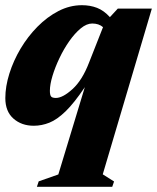

<svg xmlns="http://www.w3.org/2000/svg" viewBox="-20 -469 604 739"><path d="M204.5 202.5 306.5 -133.5Q265.5 -72.5 232.5 -40.5Q199.5 -8.5 170 3.2Q140.5 15 110 15Q63 15 31.8 -12.5Q0.5 -40 0.5 -91.5Q0.5 -136 16 -185.5Q31.5 -235 59.2 -281.8Q87 -328.5 124.2 -366.2Q161.5 -404 205 -426.5Q248.5 -449 295.5 -449Q327 -449 353.5 -438.8Q380 -428.5 403 -403L433.5 -436H564.5L375.5 202L419 229.5L412 250H122L129 229ZM172 -119.5Q172 -103.5 176.5 -97.8Q181 -92 195 -92Q221.5 -92 259 -126Q296.5 -160 322.5 -227.5L376.5 -364.5Q360.5 -378.5 335 -378.5Q313.5 -378.5 290.8 -359.8Q268 -341 246.8 -310.8Q225.5 -280.5 208.8 -245.2Q192 -210 182 -176.8Q172 -143.5 172 -119.5Z"/></svg>

Font: Newsreader Text ExtraBold
Style: Italic
Weight: 800
Italic angle: -17°
Designer: Hugues Gentile
Foundry: Production Type
Version: Version 1.001